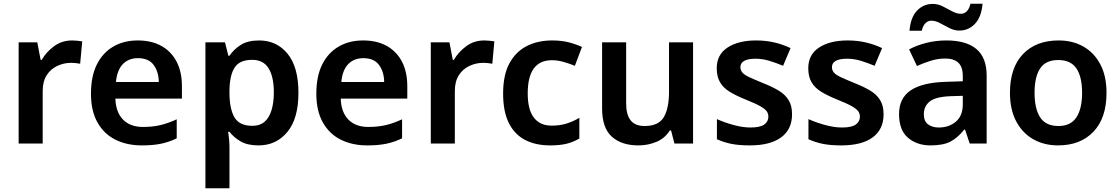

<svg xmlns="http://www.w3.org/2000/svg" viewBox="-20 -770 6004 1030"><path d="M367 -553Q379 -553 395 -551.5Q411 -550 421 -548L410 -428Q401 -430 387 -431.5Q373 -433 362 -433Q323 -433 287.5 -416.5Q252 -400 230.5 -366.5Q209 -333 209 -281V0H80V-543H180L198 -449H204Q228 -491 270 -522Q312 -553 367 -553Z M719 -553Q793 -553 846 -523.5Q899 -494 927.5 -439Q956 -384 956 -307V-241H599Q601 -169 639.5 -129Q678 -89 747 -89Q799 -89 841 -99Q883 -109 928 -130V-28Q887 -8 844 1Q801 10 741 10Q661 10 599.5 -20.5Q538 -51 503 -113Q468 -175 468 -267Q468 -361 499.5 -424Q531 -487 587.5 -520Q644 -553 719 -553ZM720 -458Q670 -458 639 -426Q608 -394 602 -330H832Q831 -386 804 -422Q777 -458 720 -458Z M1370 -553Q1464 -553 1522.5 -482Q1581 -411 1581 -272Q1581 -134 1521.5 -62Q1462 10 1367 10Q1307 10 1270 -12Q1233 -34 1211 -63H1204Q1207 -44 1209 -22Q1211 0 1211 20V240H1082V-543H1187L1205 -471H1211Q1234 -505 1271.5 -529Q1309 -553 1370 -553ZM1333 -449Q1267 -449 1240 -409.5Q1213 -370 1211 -289V-273Q1211 -187 1237.5 -141Q1264 -95 1335 -95Q1374 -95 1399 -116.5Q1424 -138 1436.5 -178.5Q1449 -219 1449 -274Q1449 -358 1421 -403.5Q1393 -449 1333 -449Z M1928 -553Q2002 -553 2055 -523.5Q2108 -494 2136.5 -439Q2165 -384 2165 -307V-241H1808Q1810 -169 1848.5 -129Q1887 -89 1956 -89Q2008 -89 2050 -99Q2092 -109 2137 -130V-28Q2096 -8 2053 1Q2010 10 1950 10Q1870 10 1808.5 -20.5Q1747 -51 1712 -113Q1677 -175 1677 -267Q1677 -361 1708.5 -424Q1740 -487 1796.5 -520Q1853 -553 1928 -553ZM1929 -458Q1879 -458 1848 -426Q1817 -394 1811 -330H2041Q2040 -386 2013 -422Q1986 -458 1929 -458Z M2578 -553Q2590 -553 2606 -551.5Q2622 -550 2632 -548L2621 -428Q2612 -430 2598 -431.5Q2584 -433 2573 -433Q2534 -433 2498.5 -416.5Q2463 -400 2441.5 -366.5Q2420 -333 2420 -281V0H2291V-543H2391L2409 -449H2415Q2439 -491 2481 -522Q2523 -553 2578 -553Z M2931 10Q2853 10 2796.5 -19.5Q2740 -49 2709.5 -110.5Q2679 -172 2679 -268Q2679 -368 2713 -430.5Q2747 -493 2806 -523Q2865 -553 2942 -553Q2993 -553 3033 -542.5Q3073 -532 3102 -518L3064 -417Q3032 -430 3001 -438.5Q2970 -447 2941 -447Q2811 -447 2811 -269Q2811 -182 2844 -139Q2877 -96 2939 -96Q2985 -96 3020.5 -107.5Q3056 -119 3088 -138V-27Q3056 -8 3020 1Q2984 10 2931 10Z M3698 -543V0H3598L3580 -70H3573Q3547 -28 3501.5 -9Q3456 10 3405 10Q3314 10 3262 -37Q3210 -84 3210 -188V-543H3339V-215Q3339 -155 3363 -124.5Q3387 -94 3438 -94Q3513 -94 3541 -141.5Q3569 -189 3569 -278V-543Z M4229 -157Q4229 -76 4170.5 -33Q4112 10 4002 10Q3945 10 3904.5 2Q3864 -6 3826 -23V-131Q3866 -113 3915 -99.5Q3964 -86 4006 -86Q4058 -86 4080 -102Q4102 -118 4102 -144Q4102 -160 4093.5 -172.5Q4085 -185 4059 -200Q4033 -215 3980 -236Q3928 -257 3894 -278Q3860 -299 3842.5 -329Q3825 -359 3825 -404Q3825 -477 3883 -515Q3941 -553 4036 -553Q4086 -553 4131 -543Q4176 -533 4221 -512L4181 -417Q4143 -433 4106.5 -444Q4070 -455 4033 -455Q3993 -455 3972.5 -443.5Q3952 -432 3952 -410Q3952 -394 3962 -381.5Q3972 -369 3998.5 -356.5Q4025 -344 4074 -324Q4122 -305 4156.5 -284.5Q4191 -264 4210 -234Q4229 -204 4229 -157Z M4720 -157Q4720 -76 4661.5 -33Q4603 10 4493 10Q4436 10 4395.5 2Q4355 -6 4317 -23V-131Q4357 -113 4406 -99.5Q4455 -86 4497 -86Q4549 -86 4571 -102Q4593 -118 4593 -144Q4593 -160 4584.5 -172.5Q4576 -185 4550 -200Q4524 -215 4471 -236Q4419 -257 4385 -278Q4351 -299 4333.5 -329Q4316 -359 4316 -404Q4316 -477 4374 -515Q4432 -553 4527 -553Q4577 -553 4622 -543Q4667 -533 4712 -512L4672 -417Q4634 -433 4597.5 -444Q4561 -455 4524 -455Q4484 -455 4463.5 -443.5Q4443 -432 4443 -410Q4443 -394 4453 -381.5Q4463 -369 4489.5 -356.5Q4516 -344 4565 -324Q4613 -305 4647.5 -284.5Q4682 -264 4701 -234Q4720 -204 4720 -157Z M5057 -553Q5163 -553 5218 -507Q5273 -461 5273 -364V0H5182L5157 -75H5153Q5118 -31 5079 -10.5Q5040 10 4972 10Q4899 10 4851 -31Q4803 -72 4803 -158Q4803 -243 4865 -285Q4927 -327 5052 -331L5145 -334V-361Q5145 -412 5120.5 -434Q5096 -456 5052 -456Q5011 -456 4973 -444Q4935 -432 4899 -416L4857 -505Q4898 -527 4949.5 -540Q5001 -553 5057 -553ZM5080 -254Q4999 -251 4967.5 -225.5Q4936 -200 4936 -157Q4936 -120 4958.5 -103Q4981 -86 5016 -86Q5071 -86 5108 -117.5Q5145 -149 5145 -210V-256ZM4859 -605Q4865 -677 4899.5 -713Q4934 -749 4984 -749Q5012 -749 5038 -735.5Q5064 -722 5088.5 -709Q5113 -696 5135 -696Q5153 -696 5166.5 -709.5Q5180 -723 5186 -750H5251Q5245 -679 5210.5 -642.5Q5176 -606 5126 -606Q5100 -606 5074 -619Q5048 -632 5023.5 -645.5Q4999 -659 4976 -659Q4958 -659 4944.5 -645.5Q4931 -632 4925 -605Z M5916 -272Q5916 -137 5846 -63.5Q5776 10 5656 10Q5581 10 5523 -23Q5465 -56 5431.5 -119Q5398 -182 5398 -272Q5398 -407 5468 -480Q5538 -553 5659 -553Q5735 -553 5792.5 -520Q5850 -487 5883 -424.5Q5916 -362 5916 -272ZM5530 -272Q5530 -187 5560 -140.5Q5590 -94 5658 -94Q5724 -94 5754.5 -140.5Q5785 -187 5785 -272Q5785 -358 5754.5 -403Q5724 -448 5657 -448Q5590 -448 5560 -403Q5530 -358 5530 -272Z"/></svg>

Font: Noto Sans Javanese SemiBold
Style: Regular
Weight: 600
Version: Version 2.004